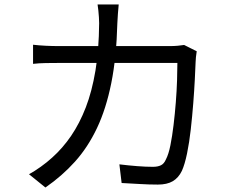

<svg xmlns="http://www.w3.org/2000/svg" viewBox="-20 -807 1040 854"><path d="M508 -787Q506 -770 504.5 -746.5Q503 -723 502 -705Q498 -552 475 -437.5Q452 -323 411.5 -237.5Q371 -152 313.5 -88Q256 -24 182 27L109 -32Q133 -45 161 -65Q189 -85 212 -106Q259 -148 296.5 -203Q334 -258 361.5 -329Q389 -400 404.5 -492.5Q420 -585 421 -704Q421 -715 420 -730Q419 -745 417.5 -760Q416 -775 414 -787ZM855 -579Q853 -566 851.5 -553Q850 -540 850 -530Q849 -502 846.5 -453Q844 -404 839.5 -346.5Q835 -289 828.5 -231Q822 -173 812 -124.5Q802 -76 789 -47Q774 -16 748.5 -1Q723 14 682 14Q644 14 602 11.5Q560 9 521 7L511 -76Q552 -71 590.5 -68Q629 -65 660 -65Q682 -65 696 -72Q710 -79 718 -98Q730 -121 738 -161Q746 -201 752 -251Q758 -301 762 -352Q766 -403 767.5 -449Q769 -495 769 -527H242Q212 -527 183 -526.5Q154 -526 127 -523V-608Q153 -605 183 -603.5Q213 -602 241 -602H735Q755 -602 770.5 -603.5Q786 -605 799 -607Z"/></svg>

Font: Noto Sans TC
Style: Regular
Weight: 400
Designer: Ryoko NISHIZUKA  (kana, bopomofo & ideographs); Paul D. Hunt (Latin, Greek & Cyrillic); Sandoll Communications , Soo-you
Foundry: Adobe
Version: Version 2.004-H2;hotconv 1.0.118;makeotfexe 2.5.65603